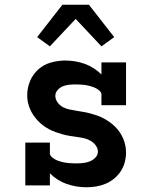

<svg xmlns="http://www.w3.org/2000/svg" viewBox="-20 -784 640 812"><path d="M345 8Q324 8 303 4.5Q282 1 262 -6Q242 -13 224 -24.5Q206 -36 191 -51V0H87V-181H191V-136Q191 -128 197 -122Q203 -116 209.5 -112Q216 -108 223.5 -105Q231 -102 238.5 -100Q246 -98 254 -96.5Q262 -95 270 -94.5Q278 -94 286 -93.5Q294 -93 301 -93Q316 -93 330.5 -94.5Q345 -96 358.5 -101Q372 -106 383 -117Q394 -128 394 -142Q394 -157 384.5 -169.5Q375 -182 361.5 -189.5Q348 -197 333.5 -200Q319 -203 304 -205Q289 -207 274 -209.5Q259 -212 244.5 -216Q230 -220 216 -225Q202 -230 188.5 -237Q175 -244 163 -253Q151 -262 140.5 -273Q130 -284 121.5 -296.5Q113 -309 107 -323Q101 -337 98 -351.5Q95 -366 95 -381Q95 -412 107 -441Q119 -470 142 -490.5Q165 -511 195 -519.5Q225 -528 256 -528Q277 -528 298 -524.5Q319 -521 338.5 -514Q358 -507 376 -495.5Q394 -484 409 -469V-520H513V-339H409V-384Q409 -392 403 -398Q397 -404 390.5 -408Q384 -412 376.5 -415Q369 -418 361.5 -420Q354 -422 346.5 -423.5Q339 -425 331 -425.5Q323 -426 315 -426.5Q307 -427 299 -427Q286 -427 272 -425.5Q258 -424 245.5 -419Q233 -414 223.5 -403Q214 -392 214 -379Q214 -364 223.5 -351Q233 -338 246 -331Q259 -324 274 -321Q289 -318 304 -315.5Q319 -313 333.5 -310.5Q348 -308 363 -304Q378 -300 392 -295Q406 -290 419 -283Q432 -276 444.5 -267Q457 -258 467.5 -247.5Q478 -237 486.5 -224.5Q495 -212 501 -198Q507 -184 510 -169Q513 -154 513 -139Q513 -118 507.5 -97.5Q502 -77 490.5 -59.5Q479 -42 462.5 -28.5Q446 -15 427 -7Q408 1 387 4.5Q366 8 345 8ZM191 -588 137 -627 244 -764H356L463 -627L409 -588L300 -704Z"/></svg>

Font: Iosevka Etoile
Style: Bold
Weight: 700
Designer: Belleve Invis
Foundry: Belleve Invis
Version: Version 28.1.0; ttfautohint (v1.8.4)